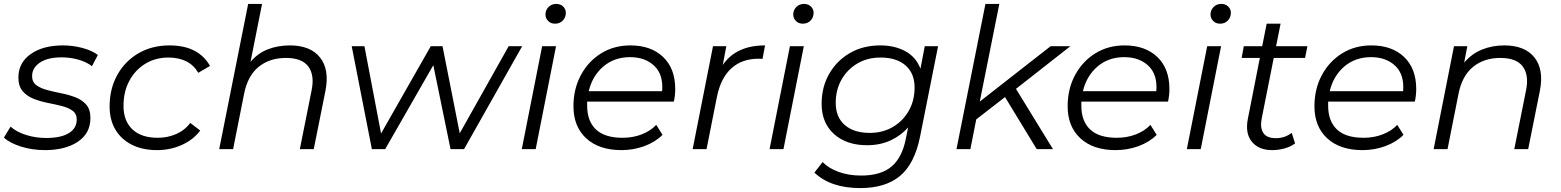

<svg xmlns="http://www.w3.org/2000/svg" viewBox="-29 -762 7975 981"><path d="M200 5Q136 5 78.5 -13Q21 -31 -9 -59L25 -115Q55 -88 104 -72.5Q153 -57 207 -57Q283 -57 323 -82Q363 -107 363 -151Q363 -181 341.5 -196.5Q320 -212 286 -220.5Q252 -229 214 -236.5Q176 -244 142 -257.5Q108 -271 86.5 -296.5Q65 -322 65 -366Q65 -441 127.5 -485.5Q190 -530 293 -530Q343 -530 392 -517Q441 -504 471 -481L441 -424Q410 -447 369 -458Q328 -469 287 -469Q214 -469 174.5 -442Q135 -415 135 -373Q135 -343 156.5 -327Q178 -311 212 -302Q246 -293 284 -285.5Q322 -278 356 -265Q390 -252 411.5 -227.5Q433 -203 433 -159Q433 -81 369 -38Q305 5 200 5Z M774 5Q699 5 644.5 -22.5Q590 -50 560.5 -100Q531 -150 531 -218Q531 -308 570 -378.5Q609 -449 678 -489.5Q747 -530 837 -530Q985 -530 1044 -425L984 -390Q939 -468 831 -468Q765 -468 713 -436Q661 -404 631.5 -348.5Q602 -293 602 -221Q602 -144 647.5 -101Q693 -58 777 -58Q827 -58 871 -77Q915 -96 943 -134L994 -95Q959 -48 900 -21.5Q841 5 774 5Z M1452 -530Q1557 -530 1606 -468.5Q1655 -407 1634 -299L1574 0H1503L1563 -300Q1579 -378 1546.5 -422Q1514 -466 1432 -466Q1348 -466 1292 -420Q1236 -374 1218 -282L1162 0H1091L1239 -742H1310L1251 -446Q1288 -490 1339.5 -510Q1391 -530 1452 -530Z M1871 0 1768 -526H1833L1918 -80L2172 -526H2232L2320 -81L2570 -526H2639L2342 0H2273L2185 -429L1939 0Z M2637 0 2741 -526H2812L2708 0ZM2807 -641Q2785 -641 2771.5 -655Q2758 -669 2758 -688Q2758 -710 2773.5 -726Q2789 -742 2813 -742Q2835 -742 2848.5 -728.5Q2862 -715 2862 -697Q2862 -673 2846.5 -657Q2831 -641 2807 -641Z M3146 5Q3032 5 2966.5 -55Q2901 -115 2901 -219Q2901 -308 2939 -378.5Q2977 -449 3042.5 -489.5Q3108 -530 3192 -530Q3297 -530 3359 -471Q3421 -412 3421 -307Q3421 -275 3414 -243H2971Q2971 -233 2971 -222Q2971 -143 3016 -100.5Q3061 -58 3152 -58Q3205 -58 3250 -75.5Q3295 -93 3324 -124L3356 -73Q3319 -36 3263.5 -15.5Q3208 5 3146 5ZM2979 -296H3354Q3361 -380 3314.5 -425Q3268 -470 3190 -470Q3110 -470 3054 -422.5Q2998 -375 2979 -296Z M3510 0 3614 -526H3682L3664 -430Q3732 -530 3880 -530L3867 -461Q3862 -461 3857.5 -461.5Q3853 -462 3847 -462Q3763 -462 3708.5 -413.5Q3654 -365 3634 -267L3581 0Z M3903 0 4007 -526H4078L3974 0ZM4073 -641Q4051 -641 4037.5 -655Q4024 -669 4024 -688Q4024 -710 4039.5 -726Q4055 -742 4079 -742Q4101 -742 4114.5 -728.5Q4128 -715 4128 -697Q4128 -673 4112.5 -657Q4097 -641 4073 -641Z M4366 199Q4216 199 4132 120L4174 66Q4205 98 4256.5 116.5Q4308 135 4371 135Q4471 135 4525.5 89.5Q4580 44 4599 -52L4611 -111Q4574 -69 4521 -44.5Q4468 -20 4401 -20Q4296 -20 4232.5 -77Q4169 -134 4169 -232Q4169 -317 4207.5 -384.5Q4246 -452 4313.5 -491Q4381 -530 4469 -530Q4542 -530 4596.5 -500.5Q4651 -471 4674 -411L4696 -526H4764L4672 -64Q4644 75 4569.5 137Q4495 199 4366 199ZM4415 -83Q4481 -83 4532.5 -113Q4584 -143 4614 -195.5Q4644 -248 4644 -315Q4644 -387 4598 -427.5Q4552 -468 4470 -468Q4403 -468 4351.5 -437.5Q4300 -407 4270.5 -355Q4241 -303 4241 -236Q4241 -164 4287 -123.5Q4333 -83 4415 -83Z M4858 0 5006 -742H5077L4977 -243L5339 -526H5440L5162 -308L5351 0H5268L5106 -266L4959 -152L4929 0Z M5671 5Q5557 5 5491.5 -55Q5426 -115 5426 -219Q5426 -308 5464 -378.5Q5502 -449 5567.5 -489.5Q5633 -530 5717 -530Q5822 -530 5884 -471Q5946 -412 5946 -307Q5946 -275 5939 -243H5496Q5496 -233 5496 -222Q5496 -143 5541 -100.5Q5586 -58 5677 -58Q5730 -58 5775 -75.5Q5820 -93 5849 -124L5881 -73Q5844 -36 5788.5 -15.5Q5733 5 5671 5ZM5504 -296H5879Q5886 -380 5839.5 -425Q5793 -470 5715 -470Q5635 -470 5579 -422.5Q5523 -375 5504 -296Z M6035 0 6139 -526H6210L6106 0ZM6205 -641Q6183 -641 6169.5 -655Q6156 -669 6156 -688Q6156 -710 6171.5 -726Q6187 -742 6211 -742Q6233 -742 6246.5 -728.5Q6260 -715 6260 -697Q6260 -673 6244.5 -657Q6229 -641 6205 -641Z M6471 5Q6402 5 6367 -38Q6332 -81 6347 -156L6408 -466H6315L6326 -526H6420L6443 -641H6514L6491 -526H6651L6639 -466H6479L6418 -159Q6408 -110 6425.5 -83Q6443 -56 6490 -56Q6535 -56 6571 -83L6588 -29Q6563 -11 6532 -3Q6501 5 6471 5Z M6932 5Q6818 5 6752.5 -55Q6687 -115 6687 -219Q6687 -308 6725 -378.5Q6763 -449 6828.5 -489.5Q6894 -530 6978 -530Q7083 -530 7145 -471Q7207 -412 7207 -307Q7207 -275 7200 -243H6757Q6757 -233 6757 -222Q6757 -143 6802 -100.5Q6847 -58 6938 -58Q6991 -58 7036 -75.5Q7081 -93 7110 -124L7142 -73Q7105 -36 7049.5 -15.5Q6994 5 6932 5ZM6765 -296H7140Q7147 -380 7100.5 -425Q7054 -470 6976 -470Q6896 -470 6840 -422.5Q6784 -375 6765 -296Z M7657 -530Q7762 -530 7811 -468.5Q7860 -407 7839 -299L7779 0H7708L7768 -300Q7784 -378 7751.5 -422Q7719 -466 7637 -466Q7553 -466 7497 -420Q7441 -374 7423 -282L7367 0H7296L7400 -526H7468L7452 -442Q7490 -487 7542.5 -508.5Q7595 -530 7657 -530Z"/></svg>

Font: Montserrat
Style: Italic
Weight: 400
Italic angle: -11.3°
Designer: Julieta Ulanovsky
Foundry: Julieta Ulanovsky
Version: Version 9.000; ttfautohint (v1.8.4.7-5d5b)